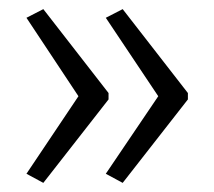

<svg xmlns="http://www.w3.org/2000/svg" viewBox="-20 -482 469 421"><path d="M392 -264V-278L249 -462L212 -443L327 -271L212 -101L249 -81ZM218 -264V-278L75 -462L38 -443L152 -271L38 -101L75 -81Z"/></svg>

Font: Noto Sans Gurmukhi UI ExtraCondensed Light
Style: Regular
Weight: 300
Width: 2
Designer: Jelle Bosma - Monotype Design Team
Foundry: Monotype Imaging Inc.
Version: Version 2.004